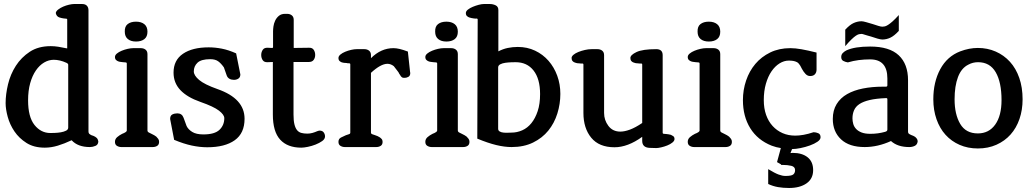

<svg xmlns="http://www.w3.org/2000/svg" viewBox="-20 -733 5164 957"><path d="M315 -492V-495V-635Q315 -640 309 -640Q303 -640 298 -641Q293 -642 287 -643Q281 -644 276 -646Q270 -648 265 -653Q260 -658 258 -668Q259 -677 270 -685.5Q281 -694 295 -700Q309 -706 324 -709.5Q339 -713 349 -713H389Q405 -713 413 -704.5Q421 -696 421 -682V-78Q421 -70 424.5 -66.5Q428 -63 436 -59L445 -56Q455 -52 461.5 -46Q468 -40 470 -29Q470 -12 456 -6Q442 0 428 0Q368 0 337 -34Q301 -17 268 -7Q235 3 203 3Q149 3 112 -20.5Q75 -44 52 -78Q29 -112 18.5 -150.5Q8 -189 8 -219Q8 -263 20 -313Q32 -363 59 -405Q86 -447 128.5 -475Q171 -503 233 -503Q251 -503 270.5 -500Q290 -497 313 -492ZM320 -410Q320 -416 311 -420Q278 -435 248 -435Q223 -435 200 -421.5Q177 -408 159 -382Q141 -356 130.5 -318.5Q120 -281 120 -233Q120 -150 152 -110Q184 -70 231 -70Q238 -70 253 -70.5Q268 -71 283 -73.5Q298 -76 309 -81.5Q320 -87 320 -97Z M658 -526Q632 -526 617 -538.5Q602 -551 602 -575Q601 -601 616.5 -613Q632 -625 658 -625Q684 -625 699.5 -612.5Q715 -600 715 -575Q715 -550 699.5 -538Q684 -526 658 -526ZM741 0H585Q573 0 563 -6Q553 -12 553 -26Q553 -40 564 -49.5Q575 -59 589 -66Q594 -68 598.5 -70Q603 -72 607 -75Q612 -79 612 -82V-416Q612 -422 605.5 -422Q599 -422 593 -423Q587 -424 581 -424.5Q575 -425 570 -427Q564 -429 558.5 -434Q553 -439 553 -449Q553 -458 562.5 -466Q572 -474 586.5 -480Q601 -486 616.5 -489.5Q632 -493 644 -493H682Q696 -493 705.5 -485.5Q715 -478 715 -463V-83Q715 -76 722 -72.5Q729 -69 737 -65Q750 -59 759 -52Q764 -47 768.5 -41Q773 -35 773 -26Q773 -12 763.5 -6Q754 0 741 0Z M1013 1Q976 1 936 -7.5Q896 -16 848 -36L828 -140Q828 -157 839 -162.5Q850 -168 864 -168Q887 -168 895 -146L910 -105Q918 -88 938 -75.5Q958 -63 994 -63Q1050 -63 1074 -86Q1098 -109 1098 -144Q1098 -161 1071.5 -181.5Q1045 -202 979 -225Q913 -248 879 -284Q845 -320 845 -371Q845 -433 892 -465Q939 -497 1020 -497Q1052 -497 1085.5 -490.5Q1119 -484 1157 -467L1178 -362Q1178 -348 1168.5 -341.5Q1159 -335 1146 -335Q1133 -335 1123.5 -340.5Q1114 -346 1110 -357L1096 -397Q1082 -417 1067.5 -427.5Q1053 -438 1028 -438Q983 -438 964.5 -420.5Q946 -403 946 -377Q946 -357 972.5 -334.5Q999 -312 1064 -289Q1199 -242 1199 -141Q1199 -69 1150 -34Q1101 1 1013 1Z M1443 -424V-162Q1443 -132 1447.5 -113.5Q1452 -95 1460.5 -84.5Q1469 -74 1482 -70.5Q1495 -67 1512 -67Q1525 -67 1537.5 -70.5Q1550 -74 1561 -79L1567 -81Q1568 -81 1569.5 -81.5Q1571 -82 1573 -82Q1587 -82 1593.5 -73Q1600 -64 1600 -53Q1600 -40 1586 -30Q1572 -20 1553 -12.5Q1534 -5 1514 -1Q1494 3 1482 3Q1413 3 1376.5 -37Q1340 -77 1340 -162V-424L1314 -423Q1297 -422 1289.5 -433Q1282 -444 1282 -459Q1282 -473 1289.5 -484.5Q1297 -496 1315 -495L1334 -494Q1339 -494 1340 -495Q1341 -496 1341 -501V-577Q1341 -587 1343 -601.5Q1345 -616 1351.5 -630Q1358 -644 1370 -654Q1382 -664 1401 -664H1411Q1425 -664 1434.5 -656.5Q1444 -649 1444 -634V-494L1519 -495Q1536 -496 1543.5 -485Q1551 -474 1551 -459Q1551 -445 1543.5 -434.5Q1536 -424 1519 -424Z M1998 -345Q1988 -344 1982.5 -348.5Q1977 -353 1975 -358Q1973 -360 1972 -362.5Q1971 -365 1969 -367Q1968 -371 1963 -377L1943 -403Q1928 -415 1911 -415Q1878 -415 1829 -370V-73Q1829 -66 1835.5 -64Q1842 -62 1850 -59Q1863 -55 1872 -49Q1877 -46 1882 -40.5Q1887 -35 1887 -26Q1887 -12 1877.5 -6Q1868 0 1855 0H1699Q1687 0 1677 -6Q1667 -12 1667 -26Q1667 -41 1679.5 -47.5Q1692 -54 1704 -59Q1712 -62 1719 -64Q1726 -66 1726 -72V-412Q1726 -418 1719.5 -417.5Q1713 -417 1707 -419Q1694 -419 1684 -422Q1678 -424 1672.5 -429Q1667 -434 1667 -444Q1667 -453 1676.5 -461Q1686 -469 1700.5 -475Q1715 -481 1730.5 -484.5Q1746 -488 1758 -488H1796Q1810 -488 1819.5 -480.5Q1829 -473 1829 -458V-443Q1879 -493 1941 -493Q1955 -493 1972 -489Q1989 -485 2013 -476L2024 -374V-373Q2024 -372 2024.5 -371.5Q2025 -371 2025 -370Q2025 -355 2015.5 -350Q2006 -345 1998 -345Z M2205 -526Q2179 -526 2164 -538.5Q2149 -551 2149 -575Q2148 -601 2163.5 -613Q2179 -625 2205 -625Q2231 -625 2246.5 -612.5Q2262 -600 2262 -575Q2262 -550 2246.5 -538Q2231 -526 2205 -526ZM2288 0H2132Q2120 0 2110 -6Q2100 -12 2100 -26Q2100 -40 2111 -49.5Q2122 -59 2136 -66Q2141 -68 2145.5 -70Q2150 -72 2154 -75Q2159 -79 2159 -82V-416Q2159 -422 2152.5 -422Q2146 -422 2140 -423Q2134 -424 2128 -424.5Q2122 -425 2117 -427Q2111 -429 2105.5 -434Q2100 -439 2100 -449Q2100 -458 2109.5 -466Q2119 -474 2133.5 -480Q2148 -486 2163.5 -489.5Q2179 -493 2191 -493H2229Q2243 -493 2252.5 -485.5Q2262 -478 2262 -463V-83Q2262 -76 2269 -72.5Q2276 -69 2284 -65Q2297 -59 2306 -52Q2311 -47 2315.5 -41Q2320 -35 2320 -26Q2320 -12 2310.5 -6Q2301 0 2288 0Z M2464 -476V-477Q2487 -489 2511 -494Q2535 -499 2561 -499Q2608 -499 2647 -480.5Q2686 -462 2714 -430Q2742 -398 2757.5 -355.5Q2773 -313 2773 -265Q2773 -215 2758 -167Q2743 -119 2713 -82Q2683 -45 2637 -22.5Q2591 0 2530 0Q2495 0 2453.5 -10Q2412 -20 2359 -42L2361 -635Q2361 -641 2354.5 -640.5Q2348 -640 2342 -641Q2336 -642 2330 -643Q2324 -644 2319 -646Q2313 -648 2307.5 -653Q2302 -658 2302 -668Q2302 -677 2312 -685Q2322 -693 2336.5 -699Q2351 -705 2366 -709Q2381 -713 2392 -713H2421Q2437 -713 2450.5 -706.5Q2464 -700 2464 -683ZM2550 -423Q2542 -423 2527.5 -422.5Q2513 -422 2498.5 -420Q2484 -418 2473.5 -412.5Q2463 -407 2463 -397V-91Q2463 -82 2471 -77.5Q2479 -73 2490 -72Q2501 -71 2512 -71.5Q2523 -72 2529 -72Q2557 -72 2583 -83.5Q2609 -95 2628.5 -119Q2648 -143 2660 -179Q2672 -215 2672 -264Q2672 -340 2639.5 -381.5Q2607 -423 2550 -423Z M3251 5 3217 4Q3181 2 3181 -31V-51Q3109 1 3043 1Q2966 1 2927 -46.5Q2888 -94 2888 -170V-411Q2888 -417 2881.5 -416.5Q2875 -416 2869 -417Q2855 -417 2846 -421Q2839 -423 2834 -428.5Q2829 -434 2829 -444Q2829 -452 2838.5 -460Q2848 -468 2863 -474Q2878 -480 2895.5 -484Q2913 -488 2929 -488H2958Q2972 -488 2981.5 -480.5Q2991 -473 2991 -458V-170Q2991 -134 3012.5 -105.5Q3034 -77 3072 -77Q3093 -77 3120 -87Q3147 -97 3181 -120V-411Q3181 -417 3174.5 -416.5Q3168 -416 3162 -417Q3148 -417 3139 -421Q3132 -423 3127 -428.5Q3122 -434 3122 -444Q3122 -459 3152.5 -473.5Q3183 -488 3251 -488Q3283 -488 3283 -458V-72Q3283 -66 3289 -66Q3295 -66 3301 -65Q3307 -64 3312.5 -63.5Q3318 -63 3324 -61Q3329 -59 3335.5 -54.5Q3342 -50 3342 -40Q3342 -31 3331.5 -22.5Q3321 -14 3306 -8Q3291 -2 3275.5 1.5Q3260 5 3251 5Z M3513 -526Q3487 -526 3472 -538.5Q3457 -551 3457 -575Q3456 -601 3471.5 -613Q3487 -625 3513 -625Q3539 -625 3554.5 -612.5Q3570 -600 3570 -575Q3570 -550 3554.5 -538Q3539 -526 3513 -526ZM3596 0H3440Q3428 0 3418 -6Q3408 -12 3408 -26Q3408 -40 3419 -49.5Q3430 -59 3444 -66Q3449 -68 3453.5 -70Q3458 -72 3462 -75Q3467 -79 3467 -82V-416Q3467 -422 3460.5 -422Q3454 -422 3448 -423Q3442 -424 3436 -424.5Q3430 -425 3425 -427Q3419 -429 3413.5 -434Q3408 -439 3408 -449Q3408 -458 3417.5 -466Q3427 -474 3441.5 -480Q3456 -486 3471.5 -489.5Q3487 -493 3499 -493H3537Q3551 -493 3560.5 -485.5Q3570 -478 3570 -463V-83Q3570 -76 3577 -72.5Q3584 -69 3592 -65Q3605 -59 3614 -52Q3619 -47 3623.5 -41Q3628 -35 3628 -26Q3628 -12 3618.5 -6Q3609 0 3596 0Z M3928 10 3920 30Q3924 29 3931 29Q3978 29 4005.5 51Q4033 73 4033 115Q4033 158 4000 181Q3967 204 3913 204Q3883 204 3857.5 199.5Q3832 195 3809 184V110Q3842 130 3861 137Q3880 144 3895 144Q3925 144 3934 136.5Q3943 129 3943 115Q3943 98 3924 93.5Q3905 89 3881 89H3873V88Q3873 87 3874 87L3853 75L3872 5Q3850 2 3826 -7Q3756 -35 3719.5 -94Q3683 -153 3683 -234Q3683 -285 3699 -332Q3715 -379 3745 -414.5Q3775 -450 3819 -471.5Q3863 -493 3919 -493Q3944 -493 3975 -487.5Q4006 -482 4050 -471V-386Q4050 -372 4042 -363Q4034 -354 4018 -354Q4005 -354 3995 -364.5Q3985 -375 3977 -390Q3974 -395 3971.5 -400.5Q3969 -406 3965 -411Q3959 -420 3953 -423Q3943 -428 3933 -429.5Q3923 -431 3912 -431Q3888 -431 3865.5 -417Q3843 -403 3825.5 -377.5Q3808 -352 3797.5 -315.5Q3787 -279 3787 -234Q3787 -193 3798.5 -160.5Q3810 -128 3831 -105Q3852 -82 3880.5 -69.5Q3909 -57 3944 -57Q3963 -57 3985.5 -61Q4008 -65 4035 -74Q4047 -74 4058.5 -69Q4070 -64 4070 -49Q4070 -37 4054.5 -26.5Q4039 -16 4017 -8Q3995 0 3970.5 5Q3946 10 3928 10Z M4378 -536Q4370 -536 4354 -540.5Q4338 -545 4321 -551Q4313 -553 4305 -555.5Q4297 -558 4290 -560Q4285 -562 4280.5 -563Q4276 -564 4274 -564Q4268 -564 4261.5 -562.5Q4255 -561 4246 -555Q4237 -549 4224 -536.5Q4211 -524 4193 -503V-585Q4216 -610 4235.5 -618.5Q4255 -627 4274 -627Q4282 -627 4297.5 -622.5Q4313 -618 4330 -613Q4345 -608 4358 -604Q4371 -600 4378 -600Q4384 -600 4390.5 -601.5Q4397 -603 4406.5 -609Q4416 -615 4429 -626.5Q4442 -638 4460 -658V-579Q4437 -554 4417.5 -545Q4398 -536 4378 -536ZM4512 0Q4454 0 4421 -30Q4355 0 4290 0Q4213 0 4172 -38.5Q4131 -77 4131 -140Q4131 -183 4150 -214Q4169 -245 4202.5 -264Q4236 -283 4281.5 -292Q4327 -301 4380 -301H4396Q4403 -301 4403 -308V-342Q4403 -437 4317 -437Q4288 -437 4260.5 -433.5Q4233 -430 4206 -422Q4193 -424 4183 -429.5Q4173 -435 4173 -449Q4173 -461 4181 -469Q4189 -477 4199 -482Q4240 -501 4317 -501Q4413 -501 4459.5 -457.5Q4506 -414 4506 -333V-77Q4506 -70 4509.5 -67Q4513 -64 4522 -60Q4527 -58 4532 -56Q4537 -54 4541 -51Q4546 -47 4550 -41.5Q4554 -36 4554 -28Q4552 -12 4539.5 -6Q4527 0 4512 0ZM4403 -238Q4403 -245 4396 -244Q4347 -242 4315 -234.5Q4283 -227 4264 -214.5Q4245 -202 4237 -183.5Q4229 -165 4229 -143Q4229 -129 4233 -115Q4237 -101 4247.5 -90Q4258 -79 4275 -72.5Q4292 -66 4318 -66Q4338 -66 4356 -68.5Q4374 -71 4392 -76Q4403 -79 4403 -87Z M4854 7Q4804 7 4763 -11Q4722 -29 4693 -61Q4664 -93 4648 -138.5Q4632 -184 4632 -238Q4632 -324 4666.5 -388Q4701 -452 4766 -477Q4811 -494 4854 -494Q4902 -494 4943 -476Q4984 -458 5014 -425Q5044 -392 5060.5 -344.5Q5077 -297 5077 -238Q5077 -185 5061.5 -140Q5046 -95 5017 -62.5Q4988 -30 4946.5 -11.5Q4905 7 4854 7ZM4855 -423Q4829 -423 4807 -411Q4772 -394 4755 -349Q4738 -304 4738 -238Q4738 -163 4766 -115.5Q4794 -68 4854 -68Q4909 -68 4940.5 -112Q4972 -156 4972 -234Q4972 -323 4943 -373Q4914 -423 4855 -423Z"/></svg>

Font: Jura
Style: Bold
Weight: 700
Designer: Ed Merritt
Foundry: Ten by Twenty
Version: Version 1.007